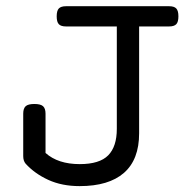

<svg xmlns="http://www.w3.org/2000/svg" viewBox="-20 -600 640 630"><path d="M196.8 -513.2Q180.2 -513.2 173.1 -520.5Q166 -527.8 166 -546.4Q166 -564.9 173.1 -572.3Q180.2 -579.6 196.8 -579.6H534.7Q551.3 -579.6 558.3 -572.3Q565.4 -564.9 565.4 -546.4Q565.4 -527.8 558.3 -520.5Q551.3 -513.2 534.7 -513.2H436.5V-162.6Q436.5 -76.2 386.7 -32.7Q336.9 10.7 241.2 10.7Q183.1 10.7 138.4 -9.8Q93.8 -30.3 64 -63Q56.2 -72.3 56.2 -87.9V-227.1Q56.2 -244.1 64.2 -251.5Q72.3 -258.8 92.8 -258.8Q113.3 -258.8 121.3 -251.5Q129.4 -244.1 129.4 -227.1V-98.1Q170.4 -61.5 241.7 -61.5Q306.6 -61.5 335 -90.3Q363.3 -119.1 363.3 -177.2V-513.2Z"/></svg>

Font: Courier Prime
Style: Regular
Weight: 400
Designer: Alan Dague-Greene
Foundry: Quote-Unquote Apps
Version: Version 1.203